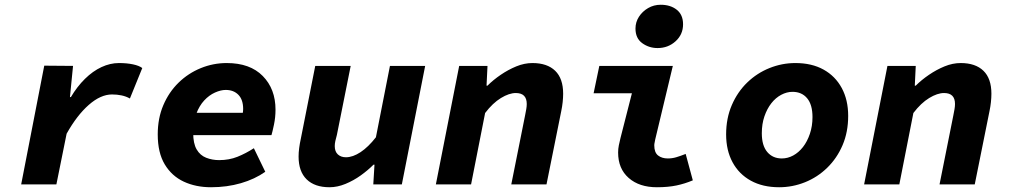

<svg xmlns="http://www.w3.org/2000/svg" viewBox="-20 -775 4240 807"><path d="M69 0 166 -499 287 -498 274 -367H278Q304 -411 337 -443.5Q370 -476 406.5 -493Q443 -510 480 -510Q513 -510 539 -504.5Q565 -499 578 -489L526 -361Q510 -370 491 -374Q472 -378 451 -378Q403 -378 353 -334Q303 -290 260 -213L217 0Z M867 12Q803 12 752.5 -11.5Q702 -35 672.5 -84Q643 -133 643 -210Q643 -278 666.5 -333Q690 -388 730.5 -427.5Q771 -467 823.5 -488.5Q876 -510 933 -510Q1031 -510 1084.5 -455.5Q1138 -401 1138 -314Q1138 -282 1131.5 -251Q1125 -220 1121 -207H754L770 -301H1037L996 -279Q998 -288 1000 -297.5Q1002 -307 1002 -317Q1002 -356 982 -376.5Q962 -397 929 -397Q908 -397 883.5 -386Q859 -375 838.5 -353Q818 -331 805 -297Q792 -263 792 -216Q792 -172 806.5 -147Q821 -122 846.5 -112Q872 -102 901 -102Q943 -102 978 -116Q1013 -130 1047 -152L1095 -53Q1051 -22 992.5 -5Q934 12 867 12Z M1365 12Q1303 12 1269 -21Q1235 -54 1235 -117Q1235 -134 1237.5 -153Q1240 -172 1244 -190L1305 -498H1454L1396 -208Q1392 -194 1389.5 -182.5Q1387 -171 1387 -161Q1387 -138 1400 -126Q1413 -114 1434 -114Q1463 -114 1495.5 -135.5Q1528 -157 1560 -198L1619 -498H1767L1669 0H1549L1554 -83H1550Q1526 -59 1496 -37.5Q1466 -16 1432 -2Q1398 12 1365 12Z M1812 0 1910 -498H2029L2025 -415H2029Q2053 -439 2084.5 -460.5Q2116 -482 2150 -496Q2184 -510 2218 -510Q2280 -510 2313.5 -477.5Q2347 -445 2347 -381Q2347 -365 2345 -346Q2343 -327 2339 -308L2277 0H2129L2187 -290Q2190 -305 2192 -316.5Q2194 -328 2194 -338Q2194 -361 2182.5 -372.5Q2171 -384 2148 -384Q2120 -384 2085.5 -363Q2051 -342 2019 -300L1960 0Z M2741 12Q2667 12 2622.5 -27Q2578 -66 2578 -134Q2578 -149 2581 -164Q2584 -179 2588 -195L2636 -383H2475L2499 -498H2808L2734 -189Q2733 -182 2731.5 -176Q2730 -170 2730 -164Q2730 -134 2746 -121.5Q2762 -109 2787 -109Q2805 -109 2822 -114Q2839 -119 2862 -128L2892 -17Q2859 -3 2823.5 4.5Q2788 12 2741 12ZM2744 -573Q2708 -573 2679.5 -593.5Q2651 -614 2651 -655Q2651 -682 2665.5 -704.5Q2680 -727 2704 -741Q2728 -755 2757 -755Q2798 -755 2824.5 -734Q2851 -713 2851 -673Q2851 -630 2819.5 -601.5Q2788 -573 2744 -573Z M3255 12Q3186 12 3136 -15.5Q3086 -43 3059 -93Q3032 -143 3032 -210Q3032 -278 3056 -333.5Q3080 -389 3121 -428.5Q3162 -468 3214.5 -489Q3267 -510 3323 -510Q3392 -510 3441.5 -482.5Q3491 -455 3518 -405Q3545 -355 3545 -288Q3545 -220 3521.5 -165Q3498 -110 3457 -70Q3416 -30 3363.5 -9Q3311 12 3255 12ZM3266 -109Q3291 -109 3314 -121.5Q3337 -134 3355 -157Q3373 -180 3384 -212.5Q3395 -245 3395 -283Q3395 -335 3372.5 -362Q3350 -389 3311 -389Q3287 -389 3263.5 -376.5Q3240 -364 3222 -341Q3204 -318 3193 -286Q3182 -254 3182 -215Q3182 -163 3205 -136Q3228 -109 3266 -109Z M3612 0 3710 -498H3829L3825 -415H3829Q3853 -439 3884.5 -460.5Q3916 -482 3950 -496Q3984 -510 4018 -510Q4080 -510 4113.5 -477.5Q4147 -445 4147 -381Q4147 -365 4145 -346Q4143 -327 4139 -308L4077 0H3929L3987 -290Q3990 -305 3992 -316.5Q3994 -328 3994 -338Q3994 -361 3982.5 -372.5Q3971 -384 3948 -384Q3920 -384 3885.5 -363Q3851 -342 3819 -300L3760 0Z"/></svg>

Font: Source Code Pro ExtraBold
Style: Italic
Weight: 800
Italic angle: -11°
Monospace: yes
Designer: Paul D. Hunt, Teo Tuominen
Foundry: Adobe Systems Incorporated
Version: Version 1.016;hotconv 1.0.116;makeotfexe 2.5.65601